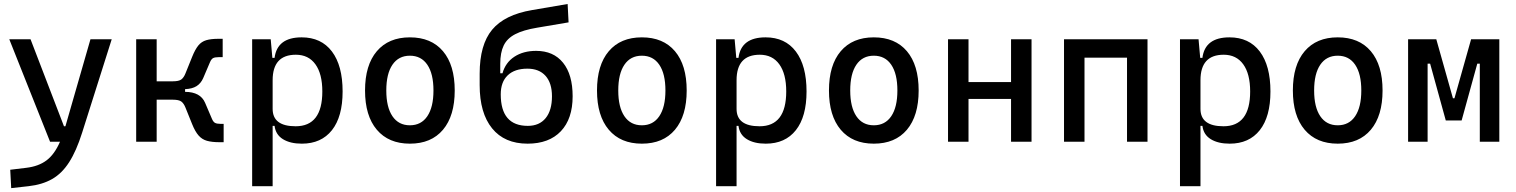

<svg xmlns="http://www.w3.org/2000/svg" viewBox="-20 -716 7657 970"><path d="M232.9 0 26.9 -517.6H134.3L303.2 -78.1H310.5L437 -517.6H544.4L395 -45.9Q365.7 46.9 329.3 103.5Q293 160.2 243.4 188.5Q193.8 216.8 124.5 224.6L36.6 234.4L31.7 141.6L112.8 131.8Q174.8 124.5 215.1 94.2Q255.4 64 283.2 0Z M668 0V-517.6H771.5V-305.2H852.5Q883.8 -305.2 896.2 -314.7Q908.7 -324.2 917 -345.2L950.7 -428.7Q965.8 -466.3 981.9 -486.1Q998 -505.9 1022 -512.9Q1045.9 -520 1084 -520H1105V-427.2H1084Q1065.9 -427.2 1056.6 -422.4Q1047.4 -417.5 1040.5 -400.9L1006.3 -320.8Q994.6 -294.4 972.9 -280.8Q951.2 -267.1 915 -265.6V-252Q992.7 -251.5 1016.1 -196.8L1050.3 -116.7Q1057.1 -100.1 1066.4 -95.2Q1075.7 -90.3 1093.8 -90.3H1109.9V2.4H1088.9Q1050.8 2.4 1025.6 -4.6Q1000.5 -11.7 983.2 -31.5Q965.8 -51.3 950.7 -88.9L917 -172.4Q908.7 -193.4 896.2 -202.9Q883.8 -212.4 852.5 -212.4H771.5V0Z M1253.9 224.6V-517.6H1347.7L1356 -423.8H1367.2Q1380.4 -527.3 1503.9 -527.3Q1603 -527.3 1657 -455.8Q1710.9 -384.3 1710.9 -253.9Q1710.9 -126.5 1657 -58.3Q1603 9.8 1504.9 9.8Q1446.3 9.8 1409.4 -12.9Q1372.6 -35.6 1367.2 -80.1H1357.4V224.6ZM1474.6 -439.5Q1357.4 -439.5 1357.4 -310.5V-166Q1357.4 -78.1 1473.6 -78.1Q1608.4 -78.1 1608.4 -253.9Q1608.4 -342.8 1573.5 -391.1Q1538.6 -439.5 1474.6 -439.5Z M2050.8 9.8Q1943.4 9.8 1883.8 -60.5Q1824.2 -130.9 1824.2 -258.8Q1824.2 -387.2 1883.8 -457.3Q1943.4 -527.3 2050.8 -527.3Q2158.7 -527.3 2218 -457.3Q2277.3 -387.2 2277.3 -258.8Q2277.3 -130.9 2218 -60.5Q2158.7 9.8 2050.8 9.8ZM2050.8 -83Q2107.9 -83 2138.9 -128.9Q2169.9 -174.8 2169.9 -258.8Q2169.9 -343.3 2138.9 -388.9Q2107.9 -434.6 2050.8 -434.6Q1993.7 -434.6 1962.6 -388.9Q1931.6 -343.3 1931.6 -258.8Q1931.6 -174.8 1962.6 -128.9Q1993.7 -83 2050.8 -83Z M2645.5 9.8Q2528.8 9.8 2466.1 -67.6Q2403.3 -145 2403.3 -286.1V-343.8Q2403.3 -490.2 2466.3 -565.9Q2529.3 -641.6 2667.5 -665L2847.7 -695.8L2852.5 -603L2694.3 -576.2Q2623.5 -564.5 2582.8 -543.2Q2542 -522 2524.7 -486.1Q2507.3 -450.2 2507.3 -393.6V-345.7H2518.6Q2533.7 -399.9 2578.6 -429.4Q2623.5 -459 2688.5 -459Q2776.4 -459 2824.7 -398.9Q2873 -338.9 2873 -229.5Q2873 -115.7 2813.5 -53Q2753.9 9.8 2645.5 9.8ZM2646.5 -80.1Q2704.6 -80.1 2736.6 -119.1Q2768.6 -158.2 2768.6 -229.5Q2768.6 -296.4 2736.1 -332.8Q2703.6 -369.1 2644.5 -369.1Q2580.1 -369.1 2544.9 -335.4Q2509.8 -301.8 2509.8 -239.3Q2509.8 -80.1 2646.5 -80.1Z M3222.7 9.8Q3115.2 9.8 3055.7 -60.5Q2996.1 -130.9 2996.1 -258.8Q2996.1 -387.2 3055.7 -457.3Q3115.2 -527.3 3222.7 -527.3Q3330.6 -527.3 3389.9 -457.3Q3449.2 -387.2 3449.2 -258.8Q3449.2 -130.9 3389.9 -60.5Q3330.6 9.8 3222.7 9.8ZM3222.7 -83Q3279.8 -83 3310.8 -128.9Q3341.8 -174.8 3341.8 -258.8Q3341.8 -343.3 3310.8 -388.9Q3279.8 -434.6 3222.7 -434.6Q3165.5 -434.6 3134.5 -388.9Q3103.5 -343.3 3103.5 -258.8Q3103.5 -174.8 3134.5 -128.9Q3165.5 -83 3222.7 -83Z M3597.7 224.6V-517.6H3691.4L3699.7 -423.8H3710.9Q3724.1 -527.3 3847.7 -527.3Q3946.8 -527.3 4000.7 -455.8Q4054.7 -384.3 4054.7 -253.9Q4054.7 -126.5 4000.7 -58.3Q3946.8 9.8 3848.6 9.8Q3790 9.8 3753.2 -12.9Q3716.3 -35.6 3710.9 -80.1H3701.2V224.6ZM3818.4 -439.5Q3701.2 -439.5 3701.2 -310.5V-166Q3701.2 -78.1 3817.4 -78.1Q3952.1 -78.1 3952.1 -253.9Q3952.1 -342.8 3917.2 -391.1Q3882.3 -439.5 3818.4 -439.5Z M4394.5 9.8Q4287.1 9.8 4227.5 -60.5Q4168 -130.9 4168 -258.8Q4168 -387.2 4227.5 -457.3Q4287.1 -527.3 4394.5 -527.3Q4502.4 -527.3 4561.8 -457.3Q4621.1 -387.2 4621.1 -258.8Q4621.1 -130.9 4561.8 -60.5Q4502.4 9.8 4394.5 9.8ZM4394.5 -83Q4451.7 -83 4482.7 -128.9Q4513.7 -174.8 4513.7 -258.8Q4513.7 -343.3 4482.7 -388.9Q4451.7 -434.6 4394.5 -434.6Q4337.4 -434.6 4306.4 -388.9Q4275.4 -343.3 4275.4 -258.8Q4275.4 -174.8 4306.4 -128.9Q4337.4 -83 4394.5 -83Z M4769.5 0V-517.6H4873V-301.3H5087.9V-517.6H5191.4V0H5087.9V-216.3H4873V0Z M5355.5 0V-517.6H5777.3V0H5673.8V-424.8H5459V0Z M5941.4 224.6V-517.6H6035.2L6043.5 -423.8H6054.7Q6067.9 -527.3 6191.4 -527.3Q6290.5 -527.3 6344.5 -455.8Q6398.4 -384.3 6398.4 -253.9Q6398.4 -126.5 6344.5 -58.3Q6290.5 9.8 6192.4 9.8Q6133.8 9.8 6096.9 -12.9Q6060.1 -35.6 6054.7 -80.1H6044.9V224.6ZM6162.1 -439.5Q6044.9 -439.5 6044.9 -310.5V-166Q6044.9 -78.1 6161.1 -78.1Q6295.9 -78.1 6295.9 -253.9Q6295.9 -342.8 6261 -391.1Q6226.1 -439.5 6162.1 -439.5Z M6738.3 9.8Q6630.9 9.8 6571.3 -60.5Q6511.7 -130.9 6511.7 -258.8Q6511.7 -387.2 6571.3 -457.3Q6630.9 -527.3 6738.3 -527.3Q6846.2 -527.3 6905.5 -457.3Q6964.8 -387.2 6964.8 -258.8Q6964.8 -130.9 6905.5 -60.5Q6846.2 9.8 6738.3 9.8ZM6738.3 -83Q6795.4 -83 6826.4 -128.9Q6857.4 -174.8 6857.4 -258.8Q6857.4 -343.3 6826.4 -388.9Q6795.4 -434.6 6738.3 -434.6Q6681.2 -434.6 6650.1 -388.9Q6619.1 -343.3 6619.1 -258.8Q6619.1 -174.8 6650.1 -128.9Q6681.2 -83 6738.3 -83Z M7093.8 0V-517.6H7236.3L7320.3 -219.7H7328.1L7412.1 -517.6H7554.7V0H7456.1V-394.5H7443.4L7364.3 -107.4H7284.2L7205.1 -394.5H7192.4V0Z"/></svg>

Font: Caskaydia Cove
Style: Regular
Weight: 400
Monospace: yes
Designer: Aaron Bell
Foundry: Saja Typeworks
Version: Version 4.300; ttfautohint (v1.8.3)